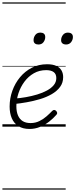

<svg xmlns="http://www.w3.org/2000/svg" viewBox="-20 -1053 626 1596"><path d="M225 19Q170 19 133 -4.5Q96 -28 78 -70Q60 -112 60 -167Q60 -235 82.5 -298Q105 -361 146.5 -411Q188 -461 245 -490Q302 -519 371 -519Q419 -519 448.5 -505Q478 -491 491.5 -467Q505 -443 505 -412Q505 -365 479 -330Q453 -295 409.5 -270Q366 -245 312.5 -229Q259 -213 202.5 -203Q146 -193 96 -188L103 -234Q148 -237 196 -245.5Q244 -254 289 -267.5Q334 -281 370 -300.5Q406 -320 427 -345.5Q448 -371 448 -404Q448 -438 426 -454Q404 -470 364 -470Q307 -470 261.5 -444Q216 -418 183.5 -374.5Q151 -331 133.5 -278Q116 -225 116 -170Q116 -125 129.5 -93.5Q143 -62 169 -46Q195 -30 234 -30Q274 -30 307.5 -46.5Q341 -63 367.5 -86.5Q394 -110 414 -131Q423 -140 431.5 -139Q440 -138 447 -131Q453 -124 455 -116Q457 -108 449 -99Q423 -69 388.5 -42Q354 -15 312.5 2Q271 19 225 19ZM299 -683Q281 -683 270 -692Q259 -701 259 -719Q259 -743 273.5 -762.5Q288 -782 316 -782Q334 -782 345 -773Q356 -764 356 -745Q356 -722 341.5 -702.5Q327 -683 299 -683ZM528 -683Q511 -683 499.5 -692Q488 -701 488 -719Q488 -743 503 -762.5Q518 -782 545 -782Q563 -782 574.5 -773Q586 -764 586 -745Q586 -722 571 -702.5Q556 -683 528 -683ZM0 513H526V523H0ZM0 -20H526V0H0ZM0 -505H526V-500H0ZM0 -1033H526V-1023H0Z"/></svg>

Font: Playwrite IN Guides
Style: Regular
Weight: 400
Designer: Veronika Burian, José Scaglione
Foundry: TypeTogether
Version: Version 1.003